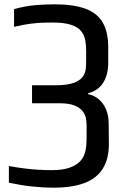

<svg xmlns="http://www.w3.org/2000/svg" viewBox="-20 -862 584 887"><path d="M229 5Q178 5 127.5 -0.5Q77 -6 21 -18V-95Q54 -89 87.5 -84.5Q121 -80 154.5 -78Q188 -76 218 -76Q267 -76 297.5 -86Q328 -96 345.5 -112.5Q363 -129 370 -149Q377 -169 378.5 -189Q380 -209 380 -226V-284Q380 -298 377 -315Q374 -332 362 -348Q350 -364 324.5 -374.5Q299 -385 254 -385H128V-468H234Q292 -468 321.5 -479.5Q351 -491 363 -508.5Q375 -526 376.5 -545.5Q378 -565 378 -582V-627Q378 -652 374 -675.5Q370 -699 355 -718Q340 -737 308 -747.5Q276 -758 222 -758Q198 -758 173.5 -757Q149 -756 118 -752Q87 -748 45 -738V-820Q96 -834 141.5 -838Q187 -842 232 -842Q319 -842 374 -822Q429 -802 454.5 -758Q480 -714 480 -643V-574Q480 -516 456.5 -479.5Q433 -443 387 -431V-427Q416 -421 437 -403Q458 -385 470 -356.5Q482 -328 482 -291L483 -203Q484 -129 455 -83Q426 -37 369 -16Q312 5 229 5Z"/></svg>

Font: Matangi SemiBold
Style: Regular
Weight: 600
Designer: Prashant Pant
Foundry: The Graphic Ant
Version: Version 3.002